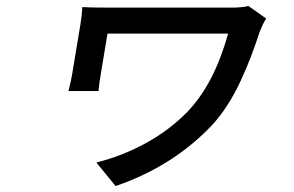

<svg xmlns="http://www.w3.org/2000/svg" viewBox="-20 -545 996 651"><path d="M822.1 -524.9 882.8 -481.9Q875 -473 860.1 -436.1Q845.5 -391.3 831 -353.3Q816.4 -315.3 796.5 -272Q776.6 -228.7 752.1 -190.3Q727.6 -152 700.3 -122.2Q568.2 18.5 371.8 85.9L306.8 6Q395.6 -16.3 475.1 -60Q554.7 -103.7 615.4 -165.8Q661.9 -214.8 695.7 -280Q729.4 -345.2 753.6 -431.1H344.5L322.1 -296.2Q315.3 -254.6 313.9 -236.2H212Q220.5 -267.4 225.1 -296.2L252.5 -460.9Q257.8 -493.6 259.2 -521Q278.1 -519.2 349.8 -519.2H759.9Q774.9 -519.2 781.2 -519.4Q787.6 -519.5 799.9 -520.8Q812.1 -522 822.1 -524.9Z"/></svg>

Font: Karasuma Gothic
Style: Medium Italic
Weight: 500
Italic angle: 9.39998°
Designer: Rasmus Andersson / Ryoko Nishizuka
Foundry: Genbu
Version: Version 1.00